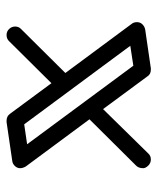

<svg xmlns="http://www.w3.org/2000/svg" viewBox="32 -647 475 579"><g transform="rotate(-90 269.5 -357.5)"><path d="M420.9 -202.1 184.1 -522 124 -513.2 360.8 -192.9ZM353 -140.1H349.1Q335.4 -140.1 329.1 -149.9L230 -284.2L96.2 -147.9Q89.4 -140.1 78.1 -140.1Q66.9 -140.1 59.3 -148.2Q51.8 -156.2 51.8 -163.1Q51.8 -176.8 59.1 -184.1L199.2 -325.2L57.1 -517.1Q51.8 -525.9 51.8 -534.4Q51.8 -543 58.3 -550Q64.9 -557.1 74.2 -558.1L190.9 -575.2H194.8Q208.5 -575.2 215.8 -564.9L308.1 -439.9L435.1 -567.9Q442.4 -575.2 453.4 -575.2Q464.4 -575.2 471.7 -567.4Q479 -559.6 479 -549.3Q479 -539.1 472.2 -532.2L338.9 -397.9L486.8 -198.2Q492.2 -191.9 492.2 -181.9Q492.2 -171.9 485.4 -165.3Q478.5 -158.7 470.2 -157.2Z"/></g></svg>

Font: Ribeye Marrow
Style: Regular
Weight: 400
Designer: Astigmatic (AOETI)
Foundry: Astigmatic (AOETI)
Version: Version 1.000